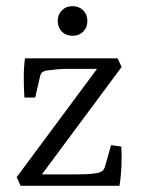

<svg xmlns="http://www.w3.org/2000/svg" viewBox="-20 -602 460 622"><path d="M304 -392 311 -379H203Q184 -379 166 -377.5Q148 -376 134 -374Q121 -372 116 -367Q111 -362 109 -351L94 -286H59Q57 -319 57 -352Q57 -385 61 -413H361L374 -385L106 -24L99 -37H213Q236 -37 255 -37.5Q274 -38 293 -41Q304 -43 310.5 -47.5Q317 -52 320 -62L340 -132L373 -127Q375 -97 373.5 -63.5Q372 -30 367 0H47L34 -28ZM263 -534Q263 -513 249.5 -499.5Q236 -486 215 -486Q194 -486 180.5 -499.5Q167 -513 167 -534Q167 -555 180.5 -568.5Q194 -582 215 -582Q236 -582 249.5 -568.5Q263 -555 263 -534Z"/></svg>

Font: Yrsa Light
Style: Regular
Weight: 300
Designer: Anna Giedrys (Yrsa+Rasa design), David Brezina (Yrsa art-direction, Rasa art-direction, design)
Foundry: Rosetta Type Foundry
Version: Version 2.004